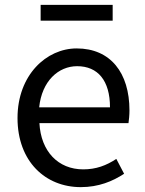

<svg xmlns="http://www.w3.org/2000/svg" viewBox="-20 -756 594 789"><path d="M312 13C385 13 443 -11 490 -42L458 -103C417 -76 375 -60 322 -60C219 -60 148 -134 142 -250H508C510 -264 512 -282 512 -302C512 -457 434 -557 295 -557C171 -557 52 -448 52 -271C52 -92 167 13 312 13ZM141 -315C152 -423 220 -484 297 -484C382 -484 432 -425 432 -315ZM147 -671H443V-736H147Z"/></svg>

Font: Noto Sans Mono CJK HK
Style: Regular
Weight: 400
Designer: Ryoko NISHIZUKA 西塚涼子 (kana, bopomofo & ideographs); Paul D. Hunt (Latin, Greek & Cyrillic); Sandoll Communications 산돌커뮤니
Foundry: Adobe
Version: Version 2.004;hotconv 1.0.118;makeotfexe 2.5.65603